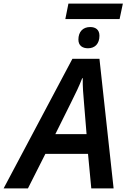

<svg xmlns="http://www.w3.org/2000/svg" viewBox="-79 -1038 702 1058"><path d="M281 -933H580L598 -1018H298ZM406 -772C445 -772 469 -798 469 -841C469 -875 447 -889 418 -889C377 -889 353 -862 353 -820C353 -786 376 -772 406 -772ZM-59 0H75L171 -190H406L424 0H547L469 -714H320ZM226 -299 313 -474C337 -522 358 -565 374 -607H377C376 -563 380 -514 384 -470L398 -299Z"/></svg>

Font: Noto Sans SemiBold
Style: Italic
Weight: 600
Italic angle: -12°
Designer: Monotype Design Team
Foundry: Monotype Imaging Inc.
Version: Version 2.013